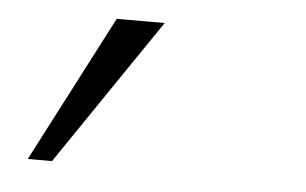

<svg xmlns="http://www.w3.org/2000/svg" viewBox="-34 -132 617 387"><g transform="rotate(5 275.0 61.5)"><path d="M34 210 188 -87H285L83 210Z"/></g></svg>

Font: Lode Dark Term
Style: Italic
Weight: 400
Italic angle: -11°
Monospace: yes
Designer: Belleve Invis
Foundry: Belleve Invis
Version: Version 29.2.0